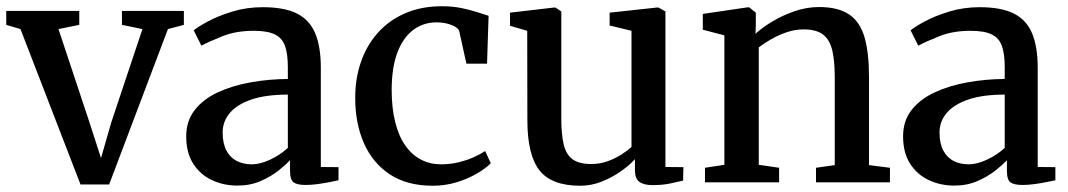

<svg xmlns="http://www.w3.org/2000/svg" viewBox="-24 -583 3416 614"><path d="M233.5 7 41.5 -490 -4 -503.5V-548H229.5V-503.5L163 -490L261 -195L299 -77.5L332 -192L431.5 -490L366 -503.5V-548H564V-503.5L513 -490L325 7Z M735 10.5Q691.5 10.5 654.2 -6.8Q617 -24 594.2 -59Q571.5 -94 571.5 -147Q571.5 -196.5 598.8 -231.2Q626 -266 672.2 -287.5Q718.5 -309 776.5 -319.5Q834.5 -330 896.5 -330.5V-368Q896.5 -410.5 887.5 -436Q878.5 -461.5 854.8 -473Q831 -484.5 787.5 -484.5Q730.5 -484.5 687.5 -467.2Q644.5 -450 620 -437L595.5 -486Q607 -496 639.5 -513.8Q672 -531.5 718.2 -545.8Q764.5 -560 816 -560Q885 -560 925.5 -539.8Q966 -519.5 984 -476.5Q1002 -433.5 1002 -366V-49L1058.5 -48.5V-6.5Q1047.5 -4 1029.5 -0.5Q1011.5 3 991.2 5.8Q971 8.5 953.5 8.5Q926.5 8.5 915 0.2Q903.5 -8 903.5 -37V-70.5Q891.5 -57.5 867.5 -38.2Q843.5 -19 810 -4.2Q776.5 10.5 735 10.5ZM781 -57.5Q808 -57.5 840 -72.5Q872 -87.5 896.5 -110V-280.5Q826.5 -280.5 780.2 -264.8Q734 -249 711 -221.8Q688 -194.5 688 -159.5Q688 -124.5 700 -101.8Q712 -79 733.2 -68.2Q754.5 -57.5 781 -57.5Z M1360.5 11Q1277.5 11 1222.5 -25.5Q1167.5 -62 1139.8 -125.2Q1112 -188.5 1112 -268.5Q1111.5 -330 1129.8 -383.5Q1148 -437 1183.5 -477.2Q1219 -517.5 1270.8 -540.2Q1322.5 -563 1389 -563Q1424 -563 1452.8 -557Q1481.5 -551 1503 -543.8Q1524.5 -536.5 1538.5 -532.5L1533.5 -379.5H1467.5L1445 -481.5Q1443.5 -490 1432.5 -496.8Q1421.5 -503.5 1405.8 -507.5Q1390 -511.5 1372 -511.5Q1330 -511.5 1297.8 -487.5Q1265.5 -463.5 1247.2 -416Q1229 -368.5 1228.5 -297Q1228.5 -237 1240 -191.8Q1251.5 -146.5 1272.8 -116.8Q1294 -87 1323 -72.2Q1352 -57.5 1386.5 -57.5Q1416 -57.5 1442.5 -64Q1469 -70.5 1490.8 -80.2Q1512.5 -90 1527.5 -100L1545.5 -61Q1529.5 -44.5 1500.8 -27.8Q1472 -11 1435.8 0Q1399.5 11 1360.5 11Z M2063 9Q2035 9 2020.8 -1.5Q2006.5 -12 2006.5 -38.5V-74Q1989 -54.5 1961.2 -35Q1933.5 -15.5 1900.2 -2.2Q1867 11 1831.5 11Q1740 11 1701.2 -38.2Q1662.5 -87.5 1662.5 -198L1662 -484.5L1607 -500.5V-542.5L1748.5 -559H1752L1771 -546.5V-204Q1771 -152.5 1778.8 -120.5Q1786.5 -88.5 1807.2 -73.5Q1828 -58.5 1866.5 -58.5Q1895 -58.5 1919.5 -67.5Q1944 -76.5 1963.5 -89Q1983 -101.5 1995.5 -113V-484.5L1925.5 -501.5V-542.5L2077.5 -559H2081.5L2104 -546.5V-49L2161.5 -48.5L2160.5 -5.5Q2143.5 -1.5 2119 3.8Q2094.5 9 2063 9Z M2292.5 -56V-470L2223.5 -488V-538.5L2366 -559.5H2372L2393 -542.5V-501.5L2392 -475Q2413 -494.5 2445.8 -514.2Q2478.5 -534 2517.2 -547.2Q2556 -560.5 2595 -560.5Q2656.5 -560.5 2691.5 -536.8Q2726.5 -513 2740.8 -463.5Q2755 -414 2755 -337V-55L2822 -46.5V0H2585.5V-46.5L2645.5 -55V-335.5Q2645.5 -388 2637.5 -422Q2629.5 -456 2608 -472.5Q2586.5 -489 2545.5 -489Q2519 -489 2492.8 -480.2Q2466.5 -471.5 2443.2 -458.2Q2420 -445 2402.5 -431.5V-56L2467.5 -46.5V0H2230.5V-46.5Z M3027.5 10.5Q2984 10.5 2946.8 -6.8Q2909.5 -24 2886.8 -59Q2864 -94 2864 -147Q2864 -196.5 2891.2 -231.2Q2918.5 -266 2964.8 -287.5Q3011 -309 3069 -319.5Q3127 -330 3189 -330.5V-368Q3189 -410.5 3180 -436Q3171 -461.5 3147.2 -473Q3123.5 -484.5 3080 -484.5Q3023 -484.5 2980 -467.2Q2937 -450 2912.5 -437L2888 -486Q2899.5 -496 2932 -513.8Q2964.5 -531.5 3010.8 -545.8Q3057 -560 3108.5 -560Q3177.5 -560 3218 -539.8Q3258.5 -519.5 3276.5 -476.5Q3294.5 -433.5 3294.5 -366V-49L3351 -48.5V-6.5Q3340 -4 3322 -0.5Q3304 3 3283.8 5.8Q3263.5 8.5 3246 8.5Q3219 8.5 3207.5 0.2Q3196 -8 3196 -37V-70.5Q3184 -57.5 3160 -38.2Q3136 -19 3102.5 -4.2Q3069 10.5 3027.5 10.5ZM3073.5 -57.5Q3100.5 -57.5 3132.5 -72.5Q3164.5 -87.5 3189 -110V-280.5Q3119 -280.5 3072.8 -264.8Q3026.5 -249 3003.5 -221.8Q2980.5 -194.5 2980.5 -159.5Q2980.5 -124.5 2992.5 -101.8Q3004.5 -79 3025.8 -68.2Q3047 -57.5 3073.5 -57.5Z"/></svg>

Font: Merriweather 36pt Medium
Style: Regular
Weight: 500
Version: Version 2.100